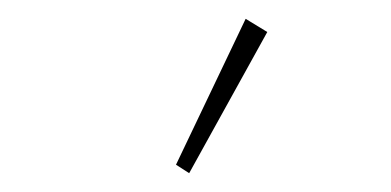

<svg xmlns="http://www.w3.org/2000/svg" viewBox="-20 -709 415 204"><path d="M181 -525 167 -534 241 -689 264 -675Z"/></svg>

Font: Inconsolata Condensed ExtraLight
Style: Regular
Weight: 200
Width: 3
Monospace: yes
Designer: Raph Levien, Cyreal, Brenton Simpson
Foundry: Raph Levien, Cyreal, Google
Version: Version 3.100; ttfautohint (v1.8.4.7-5d5b)